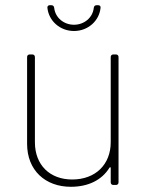

<svg xmlns="http://www.w3.org/2000/svg" viewBox="-20 -710 564 737"><path d="M264 -591C318 -591 361 -630 366 -680C367 -686 363 -690 357 -690H351C345 -690 341 -687 340 -680C336 -642 303 -615 264 -615C225 -615 192 -642 188 -680C187 -687 183 -690 177 -690H171C166 -690 162 -687 162 -682C162 -681 162 -681 162 -680C167 -630 210 -591 264 -591ZM405 -491V-164C405 -79 347 -21 257 -21C172 -21 114 -76 114 -164V-491C114 -497 110 -501 104 -501H94C88 -501 84 -497 84 -491V-158C84 -56 154 7 252 7C319 7 371 -19 400 -66C402 -69 405 -69 405 -65V-10C405 -4 409 0 415 0H425C431 0 435 -4 435 -10V-491C435 -497 431 -501 425 -501H415C409 -501 405 -497 405 -491Z"/></svg>

Font: Barlow Thin
Style: Regular
Weight: 250
Designer: Jeremy Tribby
Foundry: Tribby Type
Version: Version 1.422;hotconv 1.0.109;makeotfexe 2.5.65596